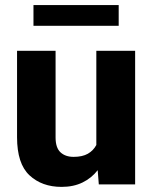

<svg xmlns="http://www.w3.org/2000/svg" viewBox="-20 -729 602 759"><path d="M370.6 0 366.2 -56.2Q341.8 -24.9 306.2 -7.6Q270.5 9.8 223.6 9.8Q145.5 9.8 96.4 -36.1Q47.4 -82 47.4 -186.5V-528.3H199.7V-185.5Q199.7 -145 219 -127Q238.3 -108.9 271 -108.9Q305.7 -108.9 327.4 -121.3Q349.1 -133.8 360.8 -155.8V-528.3H514.2V0ZM449.2 -709V-627H112.3V-709Z"/></svg>

Font: Vazirmatn RD UI ExtraBold
Style: Regular
Weight: 800
Designer: Saber Rastikerdar
Foundry: Saber Rastikerdar
Version: Version 33.003